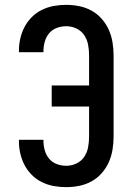

<svg xmlns="http://www.w3.org/2000/svg" viewBox="-20 -763 540 791"><path d="M253 8Q227 8 202 3.5Q177 -1 154 -12Q131 -23 112.5 -41Q94 -59 82 -81.5Q70 -104 64 -129Q58 -154 58 -180V-187H159V-183Q159 -163 164.5 -143.5Q170 -124 182.5 -109Q195 -94 214 -87Q233 -80 253 -80Q275 -80 295 -89.5Q315 -99 327 -117Q339 -135 343 -156.5Q347 -178 347 -200V-324H193V-411H347V-535Q347 -557 343 -578.5Q339 -600 327 -618Q315 -636 295 -645.5Q275 -655 253 -655Q233 -655 214 -648Q195 -641 182.5 -626Q170 -611 164.5 -591.5Q159 -572 159 -552V-548H58V-555Q58 -581 64 -606Q70 -631 82 -653.5Q94 -676 112.5 -694Q131 -712 154 -723Q177 -734 202 -738.5Q227 -743 253 -743Q280 -743 307 -737.5Q334 -732 357.5 -719Q381 -706 399 -685.5Q417 -665 428 -640.5Q439 -616 443.5 -589Q448 -562 448 -535V-200Q448 -173 443.5 -146Q439 -119 428 -94.5Q417 -70 399 -49.5Q381 -29 357.5 -16Q334 -3 307 2.5Q280 8 253 8Z"/></svg>

Font: Iosevka Term Semibold
Style: Regular
Weight: 600
Monospace: yes
Designer: Belleve Invis
Foundry: Belleve Invis
Version: Version 31.4.0